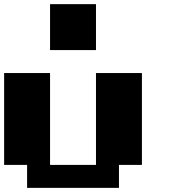

<svg xmlns="http://www.w3.org/2000/svg" viewBox="-20 -909 818 929"><path d="M111.1 -111.1H0V-555.6H222.2V-111.1H444.4V-555.6H666.7V-111.1H555.6V0H111.1ZM222.2 -666.7V-888.9H444.4V-666.7Z"/></svg>

Font: Pixeloid Sans
Style: Bold
Weight: 700
Monospace: yes
Designer: GGBot
Version: 0.3